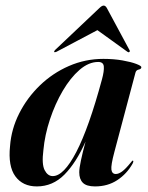

<svg xmlns="http://www.w3.org/2000/svg" viewBox="-20 -659 529 688"><path d="M390 -115Q377 -66.5 379.2 -51Q381.5 -35.5 395 -35.5Q405 -35.5 417.5 -44.5Q430 -53.5 449 -77Q454 -84 456 -83.5Q460 -82.5 455 -72.5Q434.5 -36 400.2 -13.5Q366 9 320.5 9Q290 9 277 -4Q264 -17 264 -41.5Q264 -56 270 -84.2Q276 -112.5 286.5 -151.5Q253 -76 211 -33.5Q169 9 112 9Q61.5 9 35 -27.2Q8.5 -63.5 16 -135.5Q20.5 -196.5 48.8 -252.5Q77 -308.5 122.8 -352.8Q168.5 -397 227 -422.5Q285.5 -448 350.5 -448Q388 -448 419 -442.5Q450 -437 468.2 -430Q486.5 -423 486.5 -418.5Q486.5 -411.5 477.2 -409.8Q468 -408 465.5 -399ZM135.5 -121Q129 -70.5 140 -49.2Q151 -28 169 -28Q208.5 -28 253.5 -114.5Q298.5 -201 345.5 -375Q353.5 -404.5 352 -420.8Q350.5 -437 332 -437Q298 -437 265.2 -408.8Q232.5 -380.5 205 -333.8Q177.5 -287 159 -231.2Q140.5 -175.5 135.5 -121ZM182.5 -473.5Q176.5 -471 174.5 -472.5Q173 -475 177 -479.5L336 -630Q345 -639 351.5 -639Q358 -639 363 -630L444 -479.5Q447 -475 443 -472.5Q441 -470.5 436.5 -473.5L329 -551Z"/></svg>

Font: Fraunces 144pt SemiBold
Style: Italic
Weight: 600
Italic angle: -16°
Version: Version 1.000;[0bf87f6ff]